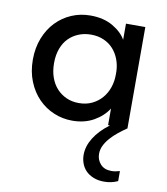

<svg xmlns="http://www.w3.org/2000/svg" viewBox="-79 -521 722 831"><g transform="rotate(10 281.5 -105.0)"><path d="M434 244Q407 244 386.5 235.5Q366 227 353 213.5Q340 200 333.5 182Q327 164 327 145Q327 107 350 70Q373 33 417 0H409V-73Q387 -38 346.5 -15Q306 8 252 8Q210 8 171.5 -8Q133 -24 103.5 -54Q74 -84 56.5 -127Q39 -170 39 -223Q39 -275 56 -318Q73 -361 102 -391Q131 -421 169.5 -437.5Q208 -454 252 -454Q310 -454 350.5 -430.5Q391 -407 409 -375V-446H494V0H493Q474 13 456 27.5Q438 42 423.5 58.5Q409 75 400.5 92.5Q392 110 392 129Q392 155 409 174Q426 193 457 193Q474 193 494 187V231Q467 244 434 244ZM267 -72Q300 -72 325.5 -84.5Q351 -97 368.5 -117.5Q386 -138 395 -164.5Q404 -191 404 -220V-235Q403 -263 393.5 -288Q384 -313 367 -332Q350 -351 325 -362Q300 -373 269 -373Q240 -373 215 -363Q190 -353 171.5 -334.5Q153 -316 142.5 -288Q132 -260 132 -224Q132 -189 142 -161Q152 -133 170 -113.5Q188 -94 212.5 -83Q237 -72 267 -72Z"/></g></svg>

Font: Tilda Sans Medium
Style: Regular
Weight: 500
Designer: ParaType Ltd
Foundry: ParaType Ltd
Version: Version 1.009